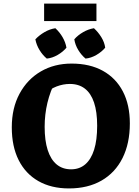

<svg xmlns="http://www.w3.org/2000/svg" viewBox="-20 -1042 780 1075"><path d="M366 13Q267 13 195 -28Q123 -69 84.5 -145.5Q46 -222 46 -329Q46 -437 89.5 -517.5Q133 -598 208.5 -642Q284 -686 381 -686Q483 -686 556 -645.5Q629 -605 668 -530Q707 -455 707 -351Q707 -239 666 -157Q625 -75 548.5 -31Q472 13 366 13ZM378 -94Q425 -94 457.5 -122Q490 -150 507 -204Q524 -258 524 -338Q524 -416 506.5 -468Q489 -520 455 -546Q421 -572 371 -572Q334 -572 297 -558Q260 -544 226 -512L292 -591Q230 -471 230 -332Q230 -255 247 -202Q264 -149 297 -121.5Q330 -94 378 -94ZM290 -884Q314 -862 330.5 -833.5Q347 -805 352 -775Q333 -752 303 -734.5Q273 -717 242 -714Q219 -733 201.5 -761.5Q184 -790 178 -822Q200 -845 229 -862Q258 -879 290 -884ZM506 -884Q530 -862 547.5 -833.5Q565 -805 569 -775Q550 -752 520 -734.5Q490 -717 459 -714Q436 -733 418.5 -761.5Q401 -790 396 -822Q416 -845 445.5 -862Q475 -879 506 -884ZM227 -924V-1022H520V-924Z"/></svg>

Font: Piazzolla Thin Black
Style: Regular
Weight: 900
Version: Version 2.005